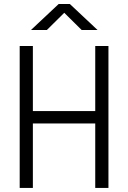

<svg xmlns="http://www.w3.org/2000/svg" viewBox="-20 -918 626 938"><path d="M445.3 0H509.8V-693.4H445.3V-375.5H140.6V-693.4H76.2V0H140.6V-314.9H445.3ZM131.3 -771.5H209L293.9 -855.5L378.9 -771.5H456.5L321.3 -898.4H266.6Z"/></svg>

Font: Cascadia Code Light
Style: Regular
Weight: 300
Monospace: yes
Designer: Aaron Bell
Foundry: Saja Typeworks
Version: Version 2404.023